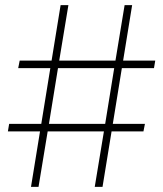

<svg xmlns="http://www.w3.org/2000/svg" viewBox="-20 -727 635 747"><path d="M384.3 -215.8H165.5L129.9 0H100.6L135.7 -215.8H10.7L15.6 -245.1H140.6L175.8 -461.9H50.8L56.6 -491.2H180.7L215.8 -707H246.1L210.4 -491.2H429.2L464.8 -707H494.1L459 -491.2H584L579.1 -461.9H454.1L418.9 -245.1H543.9L538.1 -215.8H414.1L378.9 0H348.6ZM389.2 -245.1 424.3 -461.9H205.6L170.4 -245.1Z"/></svg>

Font: Pretendard GOV Thin
Style: Regular
Weight: 100
Designer: Base glyphs from Inter by Rasmus Andersson; Hangeul glyphs from Noto Sans CJK(Source Han Sans) by Jang Soo-young and Kan
Foundry: Kil Hyung-jin
Version: Version 1.309